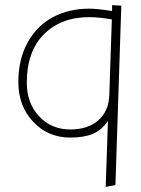

<svg xmlns="http://www.w3.org/2000/svg" viewBox="-20 -530 553 752"><path d="M394 202.1 432.1 194.8 455.1 -507.8 418.9 -509.8V-486.8Q360.4 -496.1 330.1 -496.1Q250 -496.1 187.5 -462.9Q125 -429.7 88.4 -363.8Q51.8 -297.9 51.8 -208Q51.8 -115.7 109.6 -53.5Q167.5 8.8 254.9 8.8Q308.6 8.8 343.3 -5.6Q377.9 -20 402.8 -56.2ZM408.2 -159.2Q406.2 -94.7 365.2 -58.8Q324.2 -22.9 255.9 -22.9Q181.6 -22.9 133.3 -74.2Q85 -125.5 85 -206.1Q85 -328.6 152.1 -395.8Q219.2 -462.9 330.1 -462.9Q366.2 -462.9 418 -454.1Z"/></svg>

Font: Comic Neue Angular Light
Style: Regular
Weight: 300
Designer: Craig Rozynski
Foundry: Craig Rozynski
Version: Version 2.003